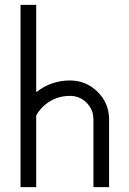

<svg xmlns="http://www.w3.org/2000/svg" viewBox="-20 -765 529 785"><path d="M266 -436Q332 -436 379 -389.5Q426 -343 426 -277V0H362V-277Q362 -317 334 -345Q306 -373 266 -373Q222 -373 185.5 -351.5Q149 -330 128 -293V0H64V-745H128V-388Q189 -436 266 -436Z"/></svg>

Font: Timtura
Style: Regular
Weight: 400
Version: Version 1.0